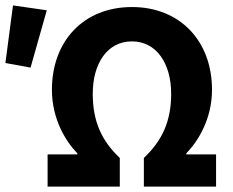

<svg xmlns="http://www.w3.org/2000/svg" viewBox="-40 -690 863 710"><path d="M136 0H403V-106C336 -169 303 -241 303 -343C303 -456 357 -537 448 -537C538 -537 593 -456 593 -343C593 -241 559 -169 492 -106V0H759V-119H649V-123C692 -167 744 -250 744 -358C744 -539 625 -664 448 -664C270 -664 152 -539 152 -358C152 -250 203 -167 246 -123V-119H136ZM-20 -457 73 -440 133 -652 8 -670Z"/></svg>

Font: Giro Sans Regular
Style: Bold
Weight: 700
Designer: Paul D. Hunt
Foundry: Adobe Systems Incorporated
Version: Version 1.000;PS 1.0;hotconv 1.0.88;makeotf.lib2.5.647800